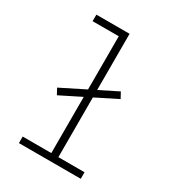

<svg xmlns="http://www.w3.org/2000/svg" viewBox="-178 -838 855 941"><g transform="rotate(30 250.0 -367.5)"><path d="M75 0V-37H237V-355L119 -296L101 -329L237 -397V-698H89V-735H277V-417L381 -469L399 -436L277 -375V-37H425V0Z"/></g></svg>

Font: Iosevka Curly Slab Extralight
Style: Regular
Weight: 200
Monospace: yes
Designer: Belleve Invis
Foundry: Belleve Invis
Version: Version 22.1.2; ttfautohint (v1.8.4)